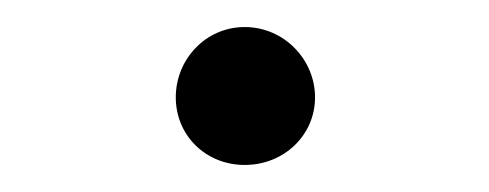

<svg xmlns="http://www.w3.org/2000/svg" viewBox="-20 -431 362 142"><path d="M161 -411C132 -411 110 -387 110 -359C110 -331 132 -309 161 -309C190 -309 213 -331 213 -359C213 -387 190 -411 161 -411Z"/></svg>

Font: AllPunType ExtraLight
Style: Regular
Weight: 280
Version: 1.0